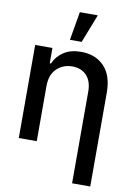

<svg xmlns="http://www.w3.org/2000/svg" viewBox="-104 -841 765 1109"><g transform="rotate(10 278.5 -286.5)"><path d="M156.2 -323.7V0H50.8V-545.9H151.9V-456.1H159.2Q178.2 -500 218.5 -526.4Q258.8 -552.7 320.3 -552.7Q403.8 -552.7 454.6 -500.5Q505.4 -448.2 505.9 -346.7V204.1H399.4V-334Q399.4 -393.6 368.9 -427Q338.4 -460.4 283.7 -460.9Q229 -460.4 192.6 -424.8Q156.2 -389.2 156.2 -323.7ZM243.2 -609.9 272 -776.9H377.4L312 -609.9Z"/></g></svg>

Font: Inter Tight Medium
Style: Regular
Weight: 500
Designer: Rasmus Andersson
Foundry: rsms
Version: Version 3.004; ttfautohint (v1.8.4.7-5d5b)